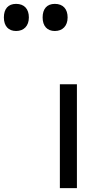

<svg xmlns="http://www.w3.org/2000/svg" viewBox="-224 -971 502 991"><path d="M59 -811C99 -811 125 -837 125 -881C125 -924 102 -951 59 -951C18 -951 -4 -925 -4 -881C-4 -836 20 -811 59 -811ZM-141 -811C-101 -811 -75 -837 -75 -881C-75 -924 -98 -951 -141 -951C-182 -951 -204 -925 -204 -881C-204 -836 -180 -811 -141 -811ZM173 0V-536H85V0Z"/></svg>

Font: Noto Sans Tifinagh Agraw Imazighen
Style: Regular
Weight: 400
Designer: JamraPatel
Foundry: JamraPatel LLC
Version: Version 2.006